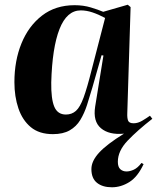

<svg xmlns="http://www.w3.org/2000/svg" viewBox="-20 -554 665 813"><path d="M204 14Q146 14 110.5 -15.5Q75 -45 58 -95Q41 -145 41 -206Q41 -297 71 -370.5Q101 -444 158 -488Q215 -532 296 -532Q333 -532 364.5 -522.5Q396 -513 417 -504L521 -534L533 -524L519 -76Q518 -54 522.5 -43Q527 -32 546 -32Q564 -32 582.5 -43Q601 -54 615 -64L625 -51Q562 -2 520.5 41.5Q479 85 479 131Q479 153 489.5 162.5Q500 172 516 172Q530 172 546.5 164.5Q563 157 579 136L588 141Q563 195 527.5 217Q492 239 454 239Q414 239 390.5 220Q367 201 367 162Q367 128 399.5 92.5Q432 57 505 12Q442 18 407.5 -11Q373 -40 383 -103L418 -319L410 -320L371 -183Q360 -145 348.5 -109.5Q337 -74 320 -46Q303 -18 275 -2Q247 14 204 14ZM259 -69Q284 -69 301.5 -84.5Q319 -100 334 -141Q349 -182 368 -258L425 -478Q397 -493 371.5 -501.5Q346 -510 322 -510Q263 -510 232 -431Q201 -352 197 -205Q196 -135 210 -102Q224 -69 259 -69Z"/></svg>

Font: Literata 72pt
Style: Bold Italic
Weight: 700
Italic angle: -2°
Designer: Latin by Veronika Burian and Jose Scaglione. Greek by Irene Vlachou. Cyrillic by Vera Evstafieva
Foundry: TypeTogether
Version: Version 3.002